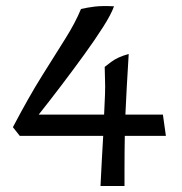

<svg xmlns="http://www.w3.org/2000/svg" viewBox="-20 -601 607 640"><path d="M46 -148 23 -177Q76 -278 120.5 -349Q165 -420 198 -472.5Q231 -525 250 -571Q271 -576 295.5 -579Q320 -582 360 -580Q351 -554 324 -511.5Q297 -469 260 -418Q223 -367 183.5 -315Q144 -263 109 -219H327Q329 -256 330 -285.5Q331 -315 330 -337L329 -378Q329 -378 350.5 -394.5Q372 -411 409 -421Q405 -358 402.5 -310Q400 -262 398 -219H523L533 -148H396Q395 -97 395 -32V19H315Q317 -27 319.5 -69Q322 -111 324 -148Z"/></svg>

Font: Maname
Style: Regular
Weight: 400
Designer: Pathum Egodawatta
Foundry: mooniak
Version: Version 1.000; ttfautohint (v1.8.4.7-5d5b)